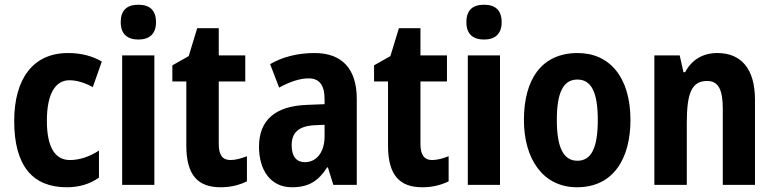

<svg xmlns="http://www.w3.org/2000/svg" viewBox="-20 -781 3268 811"><path d="M262 10C315 10 361 -4 398 -31V-145C359 -120 318 -105 275 -105C212 -105 178 -160 178 -271C178 -383 213 -442 273 -442C306 -442 339 -431 372 -413L410 -521C371 -544 324 -557 267 -557C119 -557 40 -447 40 -270C40 -79 119 10 262 10Z M565 -761C517 -761 490 -739 490 -687C490 -637 518 -614 565 -614C610 -614 639 -637 639 -687C639 -738 612 -761 565 -761ZM632 -547H496V0H632Z M953 -105C920 -105 904 -127 904 -172V-437H1016V-547H904V-662H813L777 -544L708 -505V-437H767V-166C767 -41 816 10 912 10C956 10 992 0 1023 -15V-121C999 -112 976 -105 953 -105Z M1309 -557C1236 -557 1172 -540 1121 -510L1159 -411C1205 -436 1247 -450 1283 -450C1328 -450 1351 -423 1351 -362V-341L1276 -338C1144 -333 1074 -275 1074 -161C1074 -65 1121 10 1213 10C1285 10 1325 -17 1362 -74H1365L1388 0H1487V-363C1487 -491 1424 -557 1309 -557ZM1308 -252 1351 -254V-205C1351 -137 1316 -96 1268 -96C1233 -96 1212 -119 1212 -167C1212 -220 1240 -248 1308 -252Z M1805 -105C1772 -105 1756 -127 1756 -172V-437H1868V-547H1756V-662H1665L1629 -544L1560 -505V-437H1619V-166C1619 -41 1668 10 1764 10C1808 10 1844 0 1875 -15V-121C1851 -112 1828 -105 1805 -105Z M2025 -761C1977 -761 1950 -739 1950 -687C1950 -637 1978 -614 2025 -614C2070 -614 2099 -637 2099 -687C2099 -738 2072 -761 2025 -761ZM2092 -547H1956V0H2092Z M2643 -274C2643 -456 2554 -557 2420 -557C2267 -557 2193 -445 2193 -274C2193 -112 2272 10 2417 10C2573 10 2643 -114 2643 -274ZM2332 -274C2332 -388 2358 -445 2419 -445C2480 -445 2505 -387 2505 -274C2505 -161 2480 -102 2419 -102C2358 -102 2332 -162 2332 -274Z M3010 -557C2949 -557 2902 -529 2874 -476H2867L2851 -547H2744V0H2881V-261C2881 -387 2901 -439 2967 -439C3016 -439 3033 -399 3033 -322V0H3169V-360C3169 -491 3110 -557 3010 -557Z"/></svg>

Font: Noto Sans Lao UI Cond
Style: Bold
Weight: 700
Width: 3
Designer: Monotype Design Team
Foundry: Monotype Imaging Inc.
Version: Version 2.000